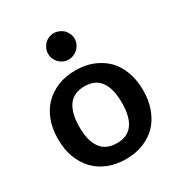

<svg xmlns="http://www.w3.org/2000/svg" viewBox="-177 -865 927 992"><g transform="rotate(-30 287.0 -368.5)"><path d="M288.1 -521Q345.7 -521 392.1 -502.4Q439.5 -482.9 472.2 -450.2Q504.4 -417.5 522.9 -367.2Q541 -318.8 541 -257.3Q541 -195.8 522.9 -147.5Q504.4 -97.7 472.2 -64Q439.9 -30.8 392.1 -11.2Q345.7 7.3 288.1 7.3Q230 7.3 183.6 -11.2Q135.7 -30.3 103.5 -64Q70.3 -98.1 51.8 -147.5Q33.7 -193.8 33.7 -257.3Q33.7 -320.8 51.8 -367.2Q70.3 -417 103.5 -450.2Q136.2 -483.4 183.6 -502.4Q230 -521 288.1 -521ZM288.1 -87.4Q351.6 -87.4 382.8 -130.4Q413.6 -172.9 413.6 -256.3Q413.6 -339.8 382.8 -382.8Q352.1 -426.3 288.1 -426.3Q222.7 -426.3 191.9 -382.8Q160.6 -339.4 160.6 -256.3Q160.6 -172.9 191.9 -130.9Q222.7 -87.4 288.1 -87.4ZM367.7 -664.6Q367.7 -648.9 360.8 -634.3Q353.5 -618.7 344.2 -609.4Q333 -599.1 318.4 -592.8Q304.2 -586.4 287.1 -586.4Q270 -586.4 256.8 -592.8Q243.2 -598.6 232.4 -609.4Q221.7 -620.1 215.8 -634.3Q209.5 -647.5 209.5 -664.6Q209.5 -682.1 215.8 -695.3Q221.7 -709 232.4 -720.7Q242.2 -730.5 256.8 -737.3Q272 -743.7 287.1 -743.7Q302.7 -743.7 318.4 -737.3Q335 -729.5 344.2 -720.7Q353.5 -710.9 360.8 -695.3Q367.7 -680.7 367.7 -664.6Z"/></g></svg>

Font: Lato-SemiBold
Style: Bold
Weight: 500
Designer: Lukasz Dziedzic with Adam Twardoch and Botio Nikoltchev
Foundry: tyPoland Lukasz Dziedzic
Version: ""